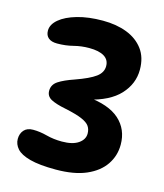

<svg xmlns="http://www.w3.org/2000/svg" viewBox="-107 -778 746 871"><g transform="rotate(15 266.0 -343.0)"><path d="M269 -697Q333 -697 382 -678Q431 -659 459.5 -621Q488 -583 488 -525Q488 -459 440.5 -407.5Q393 -356 293 -333L288 -345Q392 -336 442 -291Q492 -246 492 -174Q492 -122 463.5 -80Q435 -38 378.5 -13.5Q322 11 236 11Q159 11 114.5 -1Q70 -13 52 -33.5Q34 -54 34 -79Q34 -104 48.5 -120.5Q63 -137 91 -137Q123 -137 157 -128Q191 -119 230 -119Q280 -119 307 -137.5Q334 -156 334 -184Q334 -204 324 -218.5Q314 -233 287 -244.5Q260 -256 208 -267Q162 -276 138.5 -288.5Q115 -301 115 -327Q115 -356 141 -373Q167 -390 214 -406Q279 -429 307.5 -450Q336 -471 336 -501Q336 -531 311.5 -546Q287 -561 241 -561Q204 -561 169 -552Q134 -543 94 -543Q67 -543 53 -555Q39 -567 39 -589Q39 -618 68 -642.5Q97 -667 149 -682Q201 -697 269 -697Z"/></g></svg>

Font: DynaPuff
Style: Regular
Weight: 400
Designer: Toshi Omagari, Jennifer Daniel
Foundry: Google Fonts
Version: Version 2.000